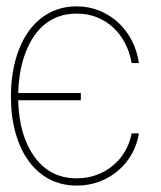

<svg xmlns="http://www.w3.org/2000/svg" viewBox="-20 -571 504 601"><path d="M14.2 -268.5Q14.2 -351.6 39.4 -416.2Q51.8 -448.2 69.8 -473.2Q87.7 -498.2 110.4 -515.4Q133.2 -532.7 160.7 -541.9Q188.2 -551.1 219.5 -551.1Q258.2 -551.1 291.5 -537.5Q324.9 -523.8 350.5 -500Q376.1 -476.2 392.8 -443.7Q409.4 -411.2 414.8 -373.6H392Q386.4 -406.6 371.8 -435Q357.2 -463.4 335 -484.2Q312.9 -505 283.9 -516.7Q255 -528.4 220.2 -528.4Q186.4 -528.4 160 -517.9Q133.5 -507.5 113.5 -489.2Q93.4 -470.9 79.2 -446.6Q65 -422.2 55.8 -394.5Q46.5 -366.8 42.1 -337.5Q37.6 -308.2 36.9 -279.8H233V-257.1H36.9Q39.8 -146.3 88.1 -79.9Q136.7 -12.8 220.2 -12.8Q252.1 -12.8 280.7 -22.9Q309.3 -33 332 -51.5Q354.8 -70 370.4 -95.9Q386 -121.8 392 -153.4H414.8Q409.4 -119.3 392.8 -89.5Q376.1 -59.7 350.5 -37.5Q324.9 -15.3 291.7 -2.7Q258.5 9.9 220.2 9.9Q172.9 9.9 134.9 -9.9Q96.9 -29.8 70.1 -66.4Q43.3 -103 28.8 -154.3Q14.2 -205.6 14.2 -268.5Z"/></svg>

Font: Inter P Thin
Style: Regular
Weight: 100
Designer: Rasmus Andersson
Foundry: rsms
Version: Version 3.018;git-588b23468